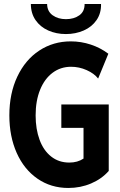

<svg xmlns="http://www.w3.org/2000/svg" viewBox="-20 -935 602 963"><path d="M134.8 -915H216.3Q216.8 -877.9 244.1 -858.4Q271.5 -838.9 310.5 -838.9Q351.1 -838.9 377.9 -858.2Q404.8 -877.4 404.3 -915H486.8Q487.8 -868.2 464.1 -834Q440.4 -799.8 399.7 -782Q358.9 -764.2 310.5 -764.2Q262.2 -764.2 222.2 -782Q182.1 -799.8 158.4 -834Q134.8 -868.2 134.8 -915ZM287.6 -411.1H525.4V-77.6Q490.2 -37.6 437 -14.9Q383.8 7.8 322.8 7.8Q235.4 7.8 168 -38.8Q100.6 -85.4 63.7 -168.2Q26.9 -251 26.9 -356.4Q26.9 -466.3 66.9 -550.8Q106.9 -635.3 177 -681.4Q247.1 -727.5 335 -727.5Q386.7 -727.5 435.3 -711.4Q483.9 -695.3 523.4 -665.5L472.2 -541Q452.6 -566.4 414.8 -583.3Q377 -600.1 336.4 -600.1Q284.2 -600.1 243.9 -570.1Q203.6 -540 181.2 -484.9Q158.7 -429.7 158.7 -356Q158.7 -287.6 178.5 -233.9Q198.2 -180.2 236.6 -149.9Q274.9 -119.6 327.6 -119.6Q369.1 -119.6 398.9 -139.6V-293.5H287.6Z"/></svg>

Font: Reddit Mono
Style: Bold
Weight: 700
Designer: Stephen Hutchings
Foundry: Reddit
Version: Version 1.009